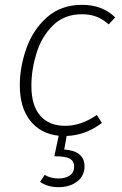

<svg xmlns="http://www.w3.org/2000/svg" viewBox="-20 -552 505 795"><path d="M110 -197Q110 -114 147 -72.5Q184 -31 250 -31Q316 -31 381 -76L402 -43Q335 8 256 11L246 67Q330 73 330 137Q330 176 299.5 199.5Q269 223 222 223Q177 223 146 201L165 172Q189 187 222 187Q251 187 269 174.5Q287 162 287 138Q287 115 269 105Q251 95 205 95L223 10Q148 2 105 -52.5Q62 -107 62 -199Q62 -274 89 -351Q116 -428 174 -480Q232 -532 320 -532Q404 -532 457 -480L430 -451Q407 -472 380.5 -482.5Q354 -493 319 -493Q246 -493 199 -446.5Q152 -400 131 -331.5Q110 -263 110 -197Z"/></svg>

Font: Fira Sans ExtraLight
Style: Italic
Weight: 275
Italic angle: -8°
Designer: Carrois Corporate & Edenspiekermann AG
Foundry: Carrois Corporate GbR & Edenspiekermann AG
Version: Version 4.203